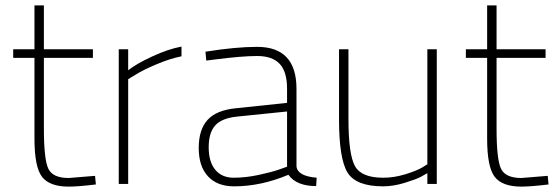

<svg xmlns="http://www.w3.org/2000/svg" viewBox="-20 -683 2063 713"><path d="M325 -468H143V-206Q143 -91 159.5 -56.5Q176 -22 235 -22L333 -30L336 2Q270 10 235 10Q164 10 136 -26.5Q108 -63 108 -168V-468H29V-500H108V-663H143V-500H325Z M421 0V-500H456V-422Q486 -446 545.5 -473.5Q605 -501 654 -510V-474Q610 -465 560.5 -444Q511 -423 484 -406L456 -389V0Z M1081 -353V-65Q1085 -29 1156 -23L1154 8Q1081 8 1051 -34Q949 9 849 9Q787 9 752.5 -28Q718 -65 718 -133.5Q718 -202 751 -238Q784 -274 856 -281L1046 -301V-353Q1046 -417 1018.5 -446Q991 -475 935 -475Q878 -475 777 -462L746 -458L743 -491Q855 -509 935 -509Q1081 -509 1081 -353ZM1018 -54 1046 -64V-269L860 -250Q803 -244 779 -217Q755 -190 755 -136Q755 -82 779.5 -52.5Q804 -23 848 -23Q892 -23 941 -33.5Q990 -44 1018 -54Z M1567 -500H1602V0H1567V-40Q1558 -35 1543 -26.5Q1528 -18 1484.5 -4.5Q1441 9 1403 9Q1303 9 1271 -41.5Q1239 -92 1239 -240V-500H1274V-242Q1274 -110 1298 -66.5Q1322 -23 1403 -23Q1443 -23 1484 -35.5Q1525 -48 1546 -60L1567 -73Z M2006 -468H1824V-206Q1824 -91 1840.5 -56.5Q1857 -22 1916 -22L2014 -30L2017 2Q1951 10 1916 10Q1845 10 1817 -26.5Q1789 -63 1789 -168V-468H1710V-500H1789V-663H1824V-500H2006Z"/></svg>

Font: Titillium Web ExtraLight
Style: Regular
Weight: 275
Version: Version 1.002;PS 57.000;hotconv 1.0.70;makeotf.lib2.5.55311